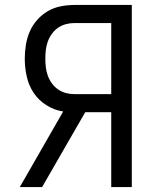

<svg xmlns="http://www.w3.org/2000/svg" viewBox="-20 -755 640 775"><path d="M60 0 235 -305Q200 -310 168 -330Q136 -350 116 -380Q96 -410 88 -446Q80 -482 80 -518Q80 -546 84.5 -574Q89 -602 100 -627.5Q111 -653 130 -674.5Q149 -696 173 -710Q197 -724 225 -729.5Q253 -735 281 -735H512V0H429V-302H324L150 0ZM281 -375H429V-662H281Q263 -662 246 -657.5Q229 -653 214.5 -643Q200 -633 189.5 -618.5Q179 -604 173 -587.5Q167 -571 165 -553.5Q163 -536 163 -518Q163 -501 165 -483.5Q167 -466 173 -449.5Q179 -433 189.5 -418.5Q200 -404 214.5 -394Q229 -384 246 -379.5Q263 -375 281 -375Z"/></svg>

Font: Bmono
Style: Regular
Weight: 400
Monospace: yes
Designer: Belleve Invis
Foundry: Belleve Invis
Version: Version 11.2.2; ttfautohint (v1.8.2)